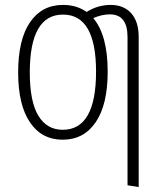

<svg xmlns="http://www.w3.org/2000/svg" viewBox="-20 -552 667 774"><path d="M425.8 -532.2Q479 -532.2 509 -498.5Q539.1 -464.8 539.1 -402.8V202.1L494.1 194.8V-402.8Q494.1 -494.1 422.9 -494.1Q390.6 -494.1 356 -479Q414.1 -410.2 414.1 -263.2Q414.1 -130.4 366 -59.6Q317.9 11.2 232.9 11.2Q147.9 11.2 100.6 -59.1Q53.2 -129.4 53.2 -259.8Q53.2 -392.6 101.1 -462.4Q148.9 -532.2 233.9 -532.2Q289.1 -532.2 329.1 -503.9Q375 -532.2 425.8 -532.2ZM232.9 -28.8Q367.2 -28.8 367.2 -263.2Q367.2 -493.2 233.9 -493.2Q100.1 -493.2 100.1 -259.8Q100.1 -142.6 134.5 -85.7Q168.9 -28.8 232.9 -28.8Z"/></svg>

Font: Fira Sans Compressed ExtraLight
Style: Regular
Weight: 250
Width: 1
Designer: Carrois Corporate & Edenspiekermann AG
Foundry: Carrois Corporate GbR & Edenspiekermann AG
Version: Version 4.203;PS 004.203;hotconv 1.0.88;makeotf.lib2.5.64775